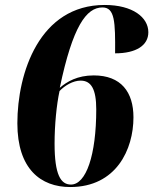

<svg xmlns="http://www.w3.org/2000/svg" viewBox="-20 -744 618 774"><path d="M263 10C449 10 518 -142 518 -271C518 -373 468 -440 358 -440C292 -440 250 -415 221 -390C273 -638 328 -714 393 -714C443 -714 445 -656 444 -529C529 -529 578 -561 578 -614C578 -674 515 -724 402 -724C139 -724 50 -450 50 -247C50 -63 144 10 263 10ZM266 0C225 0 200 -39 200 -165C200 -240 208 -322 220 -377C241 -399 274 -419 305 -419C348 -419 368 -384 368 -303C368 -118 327 0 266 0Z"/></svg>

Font: Noto Serif Display SemiCondensed ExtraBold
Style: Italic
Weight: 800
Width: 4
Italic angle: -12°
Designer: Monotype Design Team
Foundry: Monotype Imaging Inc.
Version: Version 2.009